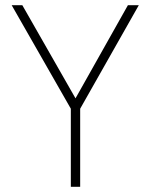

<svg xmlns="http://www.w3.org/2000/svg" viewBox="-20 -720 580 740"><path d="M289 -301V0H253V-301L25 -700H66L271 -341L473 -700H515Z"/></svg>

Font: TitilliumText22L Th
Style: Thin
Weight: 100
Designer: Campivisivi
Foundry: Campivisivi
Version: 1.000